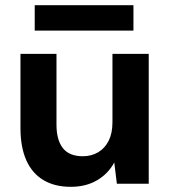

<svg xmlns="http://www.w3.org/2000/svg" viewBox="-20 -709 660 741"><path d="M253 12Q191 12 147.5 -14Q104 -40 81.5 -90.5Q59 -141 59 -215V-501H198V-228Q198 -169 222.5 -137.5Q247 -106 300 -106Q333 -106 359 -121.5Q385 -137 399.5 -166Q414 -195 414 -237V-501H554V0H431L421 -82Q398 -39 355 -13.5Q312 12 253 12ZM114 -591V-689H495V-591Z"/></svg>

Font: DM Sans 18pt ExtraBold
Style: Regular
Weight: 800
Designer: Colophon Foundry, Jonny Pinhorn
Foundry: Colophon Foundry
Version: Version 4.004;gftools[0.9.30]